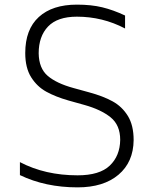

<svg xmlns="http://www.w3.org/2000/svg" viewBox="-20 -792 669 829"><path d="M66 -36V-92Q175 -35 315 -35Q410 -35 454 -77Q498 -119 499 -188Q499 -252 457.5 -285.5Q416 -319 344 -339L276 -358Q220 -374 180 -396Q140 -418 114.5 -458.5Q89 -499 89 -563Q89 -665 147.5 -718.5Q206 -772 312 -772Q374 -772 421.5 -760.5Q469 -749 520 -725V-669Q423 -720 312 -720Q228 -720 187.5 -677.5Q147 -635 147 -562Q148 -497 186 -464.5Q224 -432 297 -412L366 -393Q425 -377 466 -354.5Q507 -332 532 -291.5Q557 -251 557 -187Q556 -92 491.5 -37.5Q427 17 315 17Q176 17 66 -36Z"/></svg>

Font: Biryani UltraLight
Style: Regular
Weight: 250
Designer: Dan Reynolds and Mathieu Réguer
Foundry: Dan Reynolds and Mathieu Réguer
Version: Version 1.003; ttfautohint (v1.1) -l 5 -r 5 -G 72 -x 0 -D la